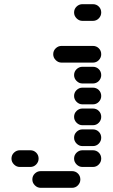

<svg xmlns="http://www.w3.org/2000/svg" viewBox="-20 -710 540 920"><path d="M135 150Q135 166 147 178Q159 190 175 190H325Q342 190 353.5 178Q365 166 365 150Q365 133 353.5 121.5Q342 110 325 110H175Q159 110 147 121.5Q135 133 135 150ZM335 50Q335 66 347 78Q359 90 375 90H425Q442 90 453.5 78Q465 66 465 50Q465 33 453.5 21.5Q442 10 425 10H375Q359 10 347 21.5Q335 33 335 50ZM35 50Q35 66 47 78Q59 90 75 90H125Q142 90 153.5 78Q165 66 165 50Q165 33 153.5 21.5Q142 10 125 10H75Q59 10 47 21.5Q35 33 35 50ZM335 -50Q335 -34 347 -22Q359 -10 375 -10H425Q442 -10 453.5 -22Q465 -34 465 -50Q465 -67 453.5 -78.5Q442 -90 425 -90H375Q359 -90 347 -78.5Q335 -67 335 -50ZM335 -150Q335 -134 347 -122Q359 -110 375 -110H425Q442 -110 453.5 -122Q465 -134 465 -150Q465 -167 453.5 -178.5Q442 -190 425 -190H375Q359 -190 347 -178.5Q335 -167 335 -150ZM335 -250Q335 -234 347 -222Q359 -210 375 -210H425Q442 -210 453.5 -222Q465 -234 465 -250Q465 -267 453.5 -278.5Q442 -290 425 -290H375Q359 -290 347 -278.5Q335 -267 335 -250ZM335 -350Q335 -334 347 -322Q359 -310 375 -310H425Q442 -310 453.5 -322Q465 -334 465 -350Q465 -367 453.5 -378.5Q442 -390 425 -390H375Q359 -390 347 -378.5Q335 -367 335 -350ZM235 -450Q235 -434 247 -422Q259 -410 275 -410H425Q442 -410 453.5 -422Q465 -434 465 -450Q465 -467 453.5 -478.5Q442 -490 425 -490H275Q259 -490 247 -478.5Q235 -467 235 -450ZM335 -650Q335 -634 347 -622Q359 -610 375 -610H425Q442 -610 453.5 -622Q465 -634 465 -650Q465 -667 453.5 -678.5Q442 -690 425 -690H375Q359 -690 347 -678.5Q335 -667 335 -650Z"/></svg>

Font: Matrix Sans Raster
Style: Regular
Weight: 400
Designer: Brad Neil
Version: Version 1.100